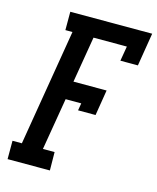

<svg xmlns="http://www.w3.org/2000/svg" viewBox="-111 -813 730 890"><g transform="rotate(15 254.0 -367.5)"><path d="M11 0V-88H56L149 -647H115V-735H508L482 -576H398L410 -647H250L213 -426H372L352 -303H268L274 -338H199L157 -88H213L214 0Z"/></g></svg>

Font: Iosevka Curly Slab Semibold
Style: Italic
Weight: 600
Italic angle: -9°
Monospace: yes
Designer: Belleve Invis
Foundry: Belleve Invis
Version: Version 22.1.2; ttfautohint (v1.8.4)